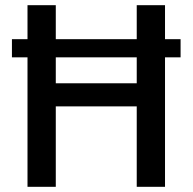

<svg xmlns="http://www.w3.org/2000/svg" viewBox="-20 -720 742 740"><path d="M676 -499H616V0H507V-310H195V0H86V-499H26V-569H86V-700H195V-569H507V-700H616V-569H676ZM507 -499H195V-399H507Z"/></svg>

Font: Sarabun Medium
Style: Regular
Weight: 500
Designer: Suppakit Chalermlarp | Katatrad Co.,Ltd.
Foundry: Cadson Demak Co.,Ltd.
Version: Version 1.000; ttfautohint (v1.6)